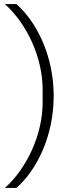

<svg xmlns="http://www.w3.org/2000/svg" viewBox="-20 -780 374 937"><path d="M242 -312C242 -509 158 -674 60 -760H4C110 -665 188 -501 188 -344V-278C188 -121 108 45 4 137H60C157 53 242 -113 242 -312Z"/></svg>

Font: IBM Plex Devanagari Light
Style: Regular
Weight: 300
Designer: Mike Abbink, Paul van der Laan, Pieter van Rosmalen, Erin McLaughlin
Foundry: Bold Monday
Version: Version 1.0